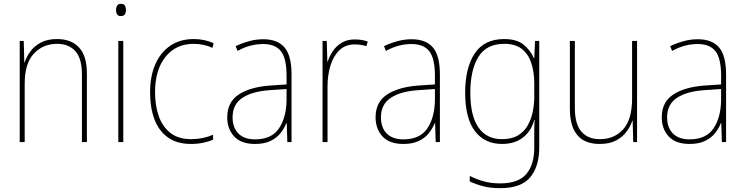

<svg xmlns="http://www.w3.org/2000/svg" viewBox="-20 -742 3891 1003"><path d="M278 -538Q352 -538 393 -494Q434 -450 434 -357V0H408V-352Q408 -437 373.5 -475Q339 -513 278 -513Q205 -513 157 -462Q109 -411 109 -305V0H83V-528H104L107 -416H109Q118 -446 139 -474Q160 -502 194 -520Q228 -538 278 -538Z M612 -722Q628 -722 633 -712Q638 -702 638 -690Q638 -677 632.5 -667.5Q627 -658 611 -658Q597 -658 591.5 -667.5Q586 -677 586 -690Q586 -702 591.5 -712Q597 -722 612 -722ZM624 -528V0H598V-528Z M978 10Q904 10 856.5 -24.5Q809 -59 786.5 -119.5Q764 -180 764 -259Q764 -344 791.5 -406.5Q819 -469 870 -503.5Q921 -538 992 -538Q1050 -538 1096 -516L1090 -492Q1066 -503 1041.5 -508Q1017 -513 992 -513Q899 -513 844.5 -445Q790 -377 790 -260Q790 -190 809.5 -135Q829 -80 870.5 -47.5Q912 -15 979 -15Q1009 -15 1038.5 -21Q1068 -27 1093 -38V-12Q1072 -3 1042 3.5Q1012 10 978 10Z M1355 -537Q1430 -537 1466.5 -494Q1503 -451 1503 -353V0H1481L1478 -99H1476Q1465 -71 1445 -46Q1425 -21 1392.5 -5.5Q1360 10 1312 10Q1239 10 1203 -29.5Q1167 -69 1167 -129Q1167 -208 1226 -247.5Q1285 -287 1389 -295L1477 -301V-347Q1477 -437 1447.5 -474.5Q1418 -512 1355 -512Q1323 -512 1290.5 -504Q1258 -496 1221 -476L1211 -501Q1245 -517 1281.5 -527Q1318 -537 1355 -537ZM1390 -271Q1298 -265 1246.5 -231Q1195 -197 1195 -129Q1195 -75 1225.5 -44.5Q1256 -14 1312 -14Q1399 -14 1437.5 -71.5Q1476 -129 1477 -220V-277Z M1833 -536Q1871 -536 1901 -525L1894 -501Q1880 -505 1865.5 -507.5Q1851 -510 1833 -510Q1785 -510 1753.5 -480Q1722 -450 1706.5 -400Q1691 -350 1691 -290V0H1665V-528H1687L1690 -420H1692Q1701 -449 1719 -475.5Q1737 -502 1765.5 -519Q1794 -536 1833 -536Z M2130 -537Q2205 -537 2241.5 -494Q2278 -451 2278 -353V0H2256L2253 -99H2251Q2240 -71 2220 -46Q2200 -21 2167.5 -5.5Q2135 10 2087 10Q2014 10 1978 -29.5Q1942 -69 1942 -129Q1942 -208 2001 -247.5Q2060 -287 2164 -295L2252 -301V-347Q2252 -437 2222.5 -474.5Q2193 -512 2130 -512Q2098 -512 2065.5 -504Q2033 -496 1996 -476L1986 -501Q2020 -517 2056.5 -527Q2093 -537 2130 -537ZM2165 -271Q2073 -265 2021.5 -231Q1970 -197 1970 -129Q1970 -75 2000.5 -44.5Q2031 -14 2087 -14Q2174 -14 2212.5 -71.5Q2251 -129 2252 -220V-277Z M2614 -538Q2680 -538 2715.5 -508.5Q2751 -479 2769 -438H2771L2775 -528H2797V29Q2797 127 2750 184Q2703 241 2593 241Q2543 241 2504.5 231Q2466 221 2434 206V177Q2467 194 2506 205Q2545 216 2593 216Q2688 216 2729.5 167Q2771 118 2771 29V-15Q2771 -42 2771 -63.5Q2771 -85 2773 -115H2771Q2755 -57 2712 -23.5Q2669 10 2602 10Q2512 10 2461 -57Q2410 -124 2410 -258Q2410 -388 2460 -463Q2510 -538 2614 -538ZM2614 -513Q2521 -513 2479 -444.5Q2437 -376 2437 -258Q2437 -137 2479.5 -76Q2522 -15 2602 -15Q2653 -15 2685.5 -34.5Q2718 -54 2736.5 -86.5Q2755 -119 2763 -158.5Q2771 -198 2771 -237V-307Q2771 -364 2756 -411Q2741 -458 2707 -485.5Q2673 -513 2614 -513Z M3308 -528V0H3288L3285 -111H3283Q3273 -81 3252.5 -53.5Q3232 -26 3198 -8Q3164 10 3113 10Q2957 10 2957 -174V-528H2983V-179Q2983 -94 3017 -54.5Q3051 -15 3114 -15Q3189 -15 3235.5 -66.5Q3282 -118 3282 -227V-528Z M3625 -537Q3700 -537 3736.5 -494Q3773 -451 3773 -353V0H3751L3748 -99H3746Q3735 -71 3715 -46Q3695 -21 3662.5 -5.5Q3630 10 3582 10Q3509 10 3473 -29.5Q3437 -69 3437 -129Q3437 -208 3496 -247.5Q3555 -287 3659 -295L3747 -301V-347Q3747 -437 3717.5 -474.5Q3688 -512 3625 -512Q3593 -512 3560.5 -504Q3528 -496 3491 -476L3481 -501Q3515 -517 3551.5 -527Q3588 -537 3625 -537ZM3660 -271Q3568 -265 3516.5 -231Q3465 -197 3465 -129Q3465 -75 3495.5 -44.5Q3526 -14 3582 -14Q3669 -14 3707.5 -71.5Q3746 -129 3747 -220V-277Z"/></svg>

Font: Noto Sans Myanmar SemiCondensed Thin
Style: Regular
Weight: 100
Width: 4
Designer: Monotype Design Team
Foundry: Monotype Imaging Inc.
Version: Version 2.107; ttfautohint (v1.8.4.7-5d5b)